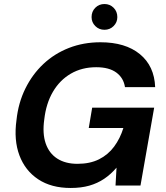

<svg xmlns="http://www.w3.org/2000/svg" viewBox="-20 -922 823 954"><path d="M331 12Q235 12 170 -31Q105 -74 76.5 -150Q48 -226 62 -326Q71 -411 106 -482Q141 -553 196 -604.5Q251 -656 323 -684Q395 -712 479 -712Q603 -712 675 -653Q747 -594 751 -489H601Q594 -535 558 -561.5Q522 -588 458 -588Q387 -588 332 -556Q277 -524 243 -466Q209 -408 200 -329Q190 -259 207 -209.5Q224 -160 264.5 -134Q305 -108 365 -108Q427 -108 472 -130.5Q517 -153 547 -193.5Q577 -234 593 -286H421L438 -387H746L678 0H554L559 -89Q531 -56 497.5 -33.5Q464 -11 423.5 0.5Q383 12 331 12ZM499 -774Q472 -774 453.5 -792.5Q435 -811 435 -837Q435 -865 453.5 -883.5Q472 -902 499 -902Q526 -902 544.5 -883.5Q563 -865 563 -837Q563 -811 544.5 -792.5Q526 -774 499 -774Z"/></svg>

Font: DM Sans 11pt
Style: Bold Italic
Weight: 700
Italic angle: -10°
Version: Version 4.004;gftools[0.9.30]